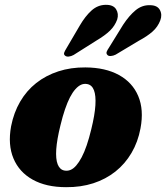

<svg xmlns="http://www.w3.org/2000/svg" viewBox="-20 -762 689 796"><path d="M334 -482.5Q417 -482 473.2 -451Q529.5 -420 553.2 -363.5Q577 -307 562.5 -230Q552 -173.5 525.2 -128Q498.5 -82.5 458.5 -50.8Q418.5 -19 366.8 -2.2Q315 14.5 254 14Q171.5 14 115.5 -17.2Q59.5 -48.5 35.8 -105.2Q12 -162 26 -238.5Q37 -295 63.5 -340.5Q90 -386 130.2 -417.8Q170.5 -449.5 222 -466.2Q273.5 -483 334 -482.5ZM247 -55Q260 -52.5 272.2 -57.5Q284.5 -62.5 296 -75.8Q307.5 -89 318.5 -109.8Q329.5 -130.5 339.5 -159.8Q349.5 -189 358.5 -226.5Q373 -285.5 375.5 -325.8Q378 -366 369.5 -388Q361 -410 341.5 -413.5Q328.5 -416 316.5 -410.8Q304.5 -405.5 292.8 -392.5Q281 -379.5 270.2 -358.8Q259.5 -338 249.5 -308.8Q239.5 -279.5 230.5 -242Q216 -183.5 213.2 -143Q210.5 -102.5 219.2 -80.5Q228 -58.5 247 -55ZM311 -656.5Q333.5 -695 359.2 -718.2Q385 -741.5 418 -742Q449.5 -742.5 461.2 -723.8Q473 -705 466 -681.5Q456.5 -655 436 -635Q415.5 -615 380 -594L285 -534Q275 -528.5 265 -527.5Q255 -526.5 249.5 -531.5Q243.5 -536.5 246.2 -544Q249 -551.5 255 -561ZM490.5 -659.5Q515.5 -697.5 542.2 -719.5Q569 -741.5 601.5 -740.5Q632 -740.5 642.8 -720.8Q653.5 -701 644.5 -677.5Q634.5 -651 612.8 -631.5Q591 -612 555.5 -593L459.5 -535.5Q449.5 -530.5 439.5 -529.8Q429.5 -529 425 -534.5Q419.5 -540.5 422.5 -548Q425.5 -555.5 431.5 -564Z"/></svg>

Font: Fraunces ExtraBold
Style: Italic
Weight: 800
Italic angle: -16°
Version: Version 1.000;[b76b70a41]